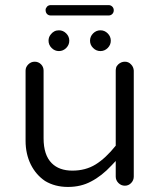

<svg xmlns="http://www.w3.org/2000/svg" viewBox="-20 -738 635 759"><path d="M180.7 -676.8H409.2Q418 -676.8 423.8 -682.6Q429.7 -688.5 429.7 -697.3Q429.7 -706.1 423.8 -711.9Q418 -717.8 409.2 -717.8H180.7Q171.9 -717.8 166 -711.9Q160.2 -705.1 160.2 -699.2Q160.2 -688.5 166 -682.6Q171.9 -676.8 180.7 -676.8ZM212.9 -618.2Q192.4 -618.2 179.7 -600.6Q171.9 -590.8 171.9 -577.1Q171.9 -560.5 184.1 -548.3Q196.3 -536.1 212.9 -536.1Q229.5 -536.1 241.7 -548.3Q253.9 -560.5 253.9 -577.1Q253.9 -593.8 241.7 -606Q229.5 -618.2 212.9 -618.2ZM348.1 -548.3Q360.4 -536.1 377 -536.1Q393.6 -536.1 405.8 -548.3Q418 -560.5 418 -577.1Q418 -593.8 405.8 -606Q393.6 -618.2 377 -618.2Q360.4 -618.2 348.1 -606Q335.9 -593.8 335.9 -577.1Q335.9 -560.5 348.1 -548.3ZM437.5 -101.6V-40Q437.5 -25.4 448.2 -14.6Q459 -3.9 473.6 -3.9Q488.3 -3.9 498.5 -14.6Q508.8 -25.4 508.8 -40V-459Q507.8 -473.6 498 -483.4Q488.3 -494.1 473.6 -494.1Q459 -494.1 447.3 -483.4Q440.4 -476.6 439 -470.2Q437.5 -463.9 437.5 -459V-162.1Q397.5 -112.3 357.9 -87.9Q318.4 -63.5 266.1 -63.5Q213.9 -63.5 184.6 -92.8Q152.3 -125 152.3 -191.4V-459Q152.3 -473.6 142.1 -483.9Q131.8 -494.1 117.2 -494.1Q102.5 -494.1 91.8 -483.4Q81.1 -472.7 81.1 -459V-181.6Q81.1 -129.9 101.6 -87.9Q122.1 -46.9 158.2 -22.5Q197.3 1 248.5 1Q299.8 1 339.8 -20.5Q381.8 -42 420.9 -84Z"/></svg>

Font: FakePearl
Style: ExtraLight
Weight: 300
Version: Version 1.2